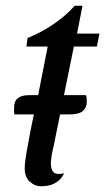

<svg xmlns="http://www.w3.org/2000/svg" viewBox="-20 -627 366 668"><path d="M123 21Q101 21 83.5 5Q66 -11 66 -41Q66 -61 72.5 -98.5Q79 -136 87.5 -179Q96 -222 105 -261Q114 -300 118 -323L146 -465H72L76 -495Q122 -513 165.5 -542.5Q209 -572 240 -607H267L248 -510H326L317 -465H237L166 -116Q162 -100 160 -87.5Q158 -75 157 -64Q156 -39 165.5 -28.5Q175 -18 203 -24Q196 -9 184.5 1Q173 11 158 16Q143 21 123 21ZM30 -229Q29 -235 29 -242Q29 -249 29 -252Q29 -275 42 -285.5Q55 -296 82 -296H279Q281 -292 281.5 -285Q282 -278 282 -273Q282 -253 268.5 -241Q255 -229 221 -229Z"/></svg>

Font: Sansita Swashed Light Light
Style: Regular
Weight: 300
Version: Version 1.003